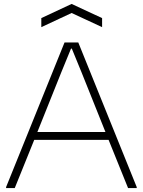

<svg xmlns="http://www.w3.org/2000/svg" viewBox="-20 -956 726 976"><path d="M11 -5 308 -740H378L675 -5V0H631L532 -245H154L55 0H11ZM516 -285 395 -587 345 -709H341L291 -587L170 -285ZM190 -864 344 -936 499 -864V-818L344 -890L190 -818Z"/></svg>

Font: Encode Sans Wide
Style: Thin
Weight: 100
Designer: Pablo Impallari, Andres Torresi
Foundry: Pablo Impallari, Andres Torresi
Version: Version 1.000; ttfautohint (v1.00) -l 8 -r 50 -G 200 -x 14 -